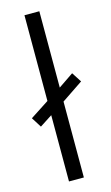

<svg xmlns="http://www.w3.org/2000/svg" viewBox="-122 -804 489 848"><g transform="rotate(-15 123.0 -380.0)"><path d="M83 0V-303L26 -266L-3 -312L83 -368V-760H151V-411L220 -458L249 -413L151 -347V0Z"/></g></svg>

Font: Noto Sans Oriya Light
Style: Regular
Weight: 300
Version: Version 2.003